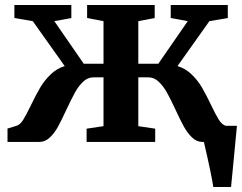

<svg xmlns="http://www.w3.org/2000/svg" viewBox="-20 -567 968 767"><path d="M926.5 -64.5Q921.5 -16 914 67L903 180H832Q826.5 138 794.5 0H788.5Q766 0 747.5 -17.5Q729 -35 714.8 -60.8Q700.5 -86.5 681 -129Q661 -172 646.8 -197.5Q632.5 -223 614 -240.5Q595.5 -258 573 -258H532.5V-63L600 -53V0H326V-53L393.5 -63V-258H353Q330.5 -258 312 -240.5Q293.5 -223 279.8 -198Q266 -173 245.5 -129.5Q225.5 -86 211.5 -60.5Q197.5 -35 178.8 -17.5Q160 0 137.5 0H10V-53.5L46 -64.5Q60.5 -69 72.5 -88.2Q84.5 -107.5 103.5 -146.5Q124 -189 140.5 -217Q157 -245 181.8 -269.2Q206.5 -293.5 238.5 -303L111 -482.5L37.5 -495V-547H265V-495L197 -482.5L314.5 -312.5H393.5V-482.5L328 -495V-547H598V-495L532.5 -482.5V-312.5H612.5L730 -482.5L662 -495V-547H890V-495L816.5 -482.5L689 -303Q721 -293.5 745.8 -269.5Q770.5 -245.5 787 -217Q803.5 -188.5 823.5 -147Q842 -108 854.2 -88.5Q866.5 -69 881.5 -64.5Z"/></svg>

Font: Merriweather Text
Style: Bold
Weight: 700
Designer: Eben Sorkin
Foundry: Eben Sorkin
Version: Version 2.100